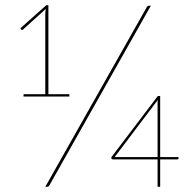

<svg xmlns="http://www.w3.org/2000/svg" viewBox="-20 -722 753 742"><path d="M59 0ZM171 -6Q168.5 -2 165.8 -1Q163 0 160 0H155L547 -694Q550 -700 557 -700H563ZM71 -358H155V-671L157 -687.5L69 -608Q65.5 -604.5 62 -608L59 -613L159 -702H167V-358H248V-349H71ZM599 -115H670V-110Q670 -106 665 -106H599V0H589V-106H417Q411 -106 411 -109L410 -114L590 -351H599ZM589 -323Q589 -326 589 -329.2Q589 -332.5 590 -336L423 -115H589Z"/></svg>

Font: Lato Hairline
Style: Regular
Weight: 100
Designer: Lukasz Dziedzic
Foundry: tyPoland Lukasz Dziedzic
Version: Version 2.007; 2014-02-27